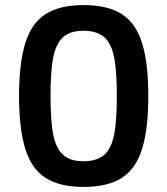

<svg xmlns="http://www.w3.org/2000/svg" viewBox="-20 -723 659 756"><path d="M309 -703Q404 -703 459.5 -667.5Q515 -632 539.5 -553Q564 -474 564 -345Q564 -216 539.5 -137Q515 -58 459.5 -22.5Q404 13 309 13Q215 13 159.5 -22.5Q104 -58 79.5 -137Q55 -216 55 -345Q55 -474 79.5 -553Q104 -632 159.5 -667.5Q215 -703 309 -703ZM309 -602Q271 -602 246 -589Q221 -576 206 -547Q191 -518 185 -468.5Q179 -419 179 -345Q179 -272 185 -222Q191 -172 206 -143Q221 -114 246 -101Q271 -88 309 -88Q346 -88 372 -101Q398 -114 413 -143Q428 -172 434 -222Q440 -272 440 -345Q440 -419 434 -468.5Q428 -518 413 -547Q398 -576 372 -589Q346 -602 309 -602Z"/></svg>

Font: Exo 2 SemiBold
Style: Regular
Weight: 600
Designer: Natanael Gama
Foundry: Natanael Gama
Version: Version 2.010